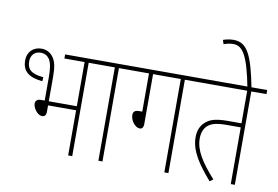

<svg xmlns="http://www.w3.org/2000/svg" viewBox="-90 -1049 1750 1207"><g transform="rotate(10 785.5 -445.0)"><path d="M129 -632C81 -632 40 -600 40 -541C40 -469 87 -439 169 -431L171 -457C90 -464 66 -491 66 -541C66 -577 88 -606 128 -606C153 -606 171 -596 184 -578C200 -553 205 -517 205 -462V-314H182C155 -314 146 -301 146 -284C146 -258 174 -215 206 -215C221 -215 231 -224 231 -249V-288H410V0H436V-596H533V-622H281V-596H410V-314H231V-467C231 -535 223 -568 204 -594C185 -620 159 -632 129 -632Z M629 -596H726V-622H520V-596H603V0H629Z M847 -596H1024V0H1050V-596H1147V-622H713V-596H821V-352H801C773 -352 763 -340 763 -321C763 -286 793 -245 824 -245C837 -245 847 -254 847 -278Z M1474 -596H1571V-622H1134V-596H1448V-388H1363C1277 -388 1244 -373 1219 -350C1188 -323 1179 -286 1179 -252C1179 -163 1237 -83 1314 6L1335 -10C1250 -105 1206 -174 1206 -249C1206 -285 1217 -309 1229 -323C1252 -350 1286 -362 1361 -362H1448V0H1474Z M1446 -615H1472C1431 -825 1395 -896 1309 -896C1281 -896 1259 -890 1242 -884L1251 -858C1268 -865 1289 -870 1312 -870C1374 -870 1408 -808 1446 -615Z"/></g></svg>

Font: Noto Sans Condensed Thin
Style: Regular
Weight: 100
Width: 3
Designer: Monotype Design Team
Foundry: Monotype Imaging Inc.
Version: Version 2.013